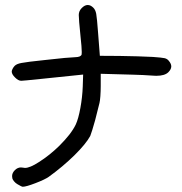

<svg xmlns="http://www.w3.org/2000/svg" viewBox="-20 -732 710 751"><path d="M47.9 -11.7Q41 -15.6 35.2 -22.5Q29.8 -28.8 28.3 -34.2Q27.3 -38.6 27.3 -43Q27.3 -55.7 38.1 -66.4Q48.8 -77.1 62 -77.1Q65.9 -77.1 70.3 -76.2Q73.7 -75.2 77.6 -75.2Q97.2 -75.2 132.3 -98.1Q174.8 -125 213.4 -163.1Q233.9 -183.6 251 -205.1Q267.6 -226.6 276.4 -245.1Q286.6 -267.1 294.4 -309.6Q302.2 -352.1 303.7 -394Q304.2 -409.2 305.2 -440.4Q298.8 -439.9 287.1 -438.5Q202.6 -429.7 136.2 -422.9Q69.8 -416 63 -416Q51.8 -416 39.1 -428.7Q25.9 -441.4 25.9 -452.1Q25.9 -456.5 29.3 -462.9Q32.7 -469.7 37.6 -474.6Q45.4 -482.4 64.5 -485.8Q83.5 -489.7 154.3 -497.1Q197.3 -502 232.9 -505.4Q268.1 -508.3 274.4 -508.3Q296.4 -508.8 299.3 -519Q299.8 -522 299.8 -528.3Q299.8 -545.9 294.9 -590.3Q288.1 -656.7 288.1 -673.3Q288.1 -689 299.8 -700.7Q311.5 -712.4 322.8 -712.4Q323.2 -712.4 323.7 -712.4Q334.5 -712.4 345.2 -701.7Q353.5 -693.4 356.4 -677.7Q359.4 -661.6 363.8 -601.6Q366.2 -572.3 370.6 -513.7Q396.5 -513.2 447.8 -513.2Q480 -512.7 518.1 -511.7Q556.2 -510.7 578.1 -509.3Q613.8 -506.8 624 -504.4Q634.3 -502 640.6 -493.7Q649.9 -482.4 649.9 -472.7Q649.9 -472.2 649.9 -471.2Q649.4 -460.4 638.2 -449.2Q624 -435.5 591.3 -435.5Q585.9 -435.5 580.6 -436Q538.6 -439 500 -439.9Q458 -441.4 374 -443.4Q374 -427.2 374 -395.5Q374 -375.5 372.6 -356Q371.1 -336.4 369.1 -329.1Q367.2 -321.8 362.3 -302.2Q356.9 -282.2 352.1 -261.7Q346.7 -241.2 340.8 -223.1Q335.4 -205.6 333 -200.2Q316.4 -169.4 271 -124.5Q225.1 -79.6 170.9 -40.5Q155.8 -29.8 118.7 -15.6Q82 -1.5 68.8 -1.5Q66.9 -1.5 61 -4.4Q54.7 -7.3 47.9 -11.7Z"/></svg>

Font: Casuwalt
Style: Regular
Weight: 400
Designer: Walter E Stewart
Version: 0.1